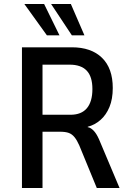

<svg xmlns="http://www.w3.org/2000/svg" viewBox="-20 -942 662 962"><path d="M90 0V-705H340Q437 -705 491 -652.5Q545 -600 545 -501Q545 -446 528.5 -406Q512 -366 483.5 -341Q455 -316 420 -307L419 -305L427 -303Q442 -297 455.5 -280Q469 -263 482 -230L579 0H465L377 -214Q366 -239 353.5 -254.5Q341 -270 324.5 -276Q308 -282 281 -282H193V0ZM193 -367H333Q388 -367 415.5 -400Q443 -433 443 -496Q443 -558 414.5 -588Q386 -618 329 -618H193ZM340 -765 236 -922H335L403 -765ZM215 -765 102 -922H201L278 -765Z"/></svg>

Font: Nunito Sans 7pt Condensed SemiBold
Style: Regular
Weight: 600
Width: 3
Designer: Vernon Adams
Foundry: Vernon Adams
Version: Version 3.101;gftools[0.9.27]